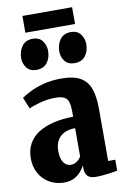

<svg xmlns="http://www.w3.org/2000/svg" viewBox="-103 -1008 693 1077"><g transform="rotate(-10 243.5 -469.5)"><path d="M174.5 11Q128 11 91 -10Q54 -31 32.8 -68.5Q11.5 -106 11.5 -154.5Q11.5 -202.5 31.5 -238.2Q51.5 -274 88.2 -297Q125 -320 175.2 -331.8Q225.5 -343.5 286 -344V-373.5Q286 -404.5 280.5 -425.2Q275 -446 258 -456Q241 -466 206 -466Q161.5 -466 118.8 -454.5Q76 -443 54.5 -432L27.5 -497Q46.5 -510.5 79.2 -526.8Q112 -543 157 -554.8Q202 -566.5 258 -566.5Q329 -566.5 367.8 -543Q406.5 -519.5 421.5 -474.2Q436.5 -429 436.5 -363V-65.5H477V-3Q467 -1 445 2.5Q423 6 398 8.2Q373 10.5 353 10.5Q321.5 10.5 307 -4.5Q292.5 -19.5 292.5 -47V-65Q282 -45.5 266 -28Q250 -10.5 227.2 0.2Q204.5 11 174.5 11ZM227 -80.5Q246.5 -80.5 262 -91.8Q277.5 -103 286 -118V-279Q247 -278.5 221.5 -264.8Q196 -251 183.2 -227Q170.5 -203 170.5 -171.5Q170.5 -138.5 178.2 -118.8Q186 -99 199 -89.8Q212 -80.5 227 -80.5ZM129 -638.5Q93 -638.5 74.5 -662.5Q56 -686.5 56 -717.5Q56 -757 76.8 -785.5Q97.5 -814 138 -814H139Q175.5 -814 193.8 -788.8Q212 -763.5 212 -732.5Q212 -693 191.5 -665.8Q171 -638.5 130 -638.5ZM346.5 -638.5Q310 -638.5 291.5 -662.5Q273 -686.5 273 -717.5Q273 -757 293.8 -785.5Q314.5 -814 355.5 -814H356.5Q392.5 -814 411 -788.8Q429.5 -763.5 429.5 -732.5Q429.5 -693 409 -665.8Q388.5 -638.5 347.5 -638.5ZM387 -950V-854.5H104V-950Z"/></g></svg>

Font: Merriweather 24pt SemiCondensed Black
Style: Regular
Weight: 900
Width: 4
Designer: Eben Sorkin
Foundry: Eben Sorkin
Version: Version 2.100